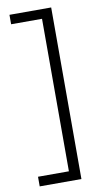

<svg xmlns="http://www.w3.org/2000/svg" viewBox="-96 -758 514 961"><g transform="rotate(-10 160.5 -278.0)"><path d="M25 109H182V-666H25V-714H237V158H25Z"/></g></svg>

Font: Noto Sans Georgian Light
Style: Regular
Weight: 300
Version: Version 2.002